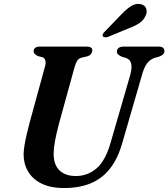

<svg xmlns="http://www.w3.org/2000/svg" viewBox="-20 -935 849 968"><path d="M538 -217 636.5 -556.5Q646.5 -593.5 641.2 -614.8Q636 -636 612.5 -644L595.5 -648.5Q581 -655 575 -661Q569 -667 569.5 -676Q569.5 -686.5 578 -693.2Q586.5 -700 602.5 -700H781.5Q795 -700 802 -694Q809 -688 809 -678.5Q809 -667 802 -660.5Q795 -654 779.5 -648.5L760 -643.5Q736 -635 720.8 -614.5Q705.5 -594 694.5 -552.5L596 -212.5Q573.5 -134 534 -84.2Q494.5 -34.5 437.2 -10.8Q380 13 303.5 13Q234 13 188.5 -10Q143 -33 120.8 -71.8Q98.5 -110.5 99 -158.5Q99.5 -178.5 104 -205.2Q108.5 -232 115.2 -260.5Q122 -289 128.5 -313.5L206.5 -598.5Q212 -615.5 208.8 -629Q205.5 -642.5 194 -646.5L170.5 -652.5Q159 -658.5 154.2 -663.8Q149.5 -669 149.5 -678Q150 -687.5 157.5 -693.8Q165 -700 179 -700H417.5Q445.5 -700 445.5 -680Q445 -671 438.8 -662.8Q432.5 -654.5 418.5 -650.5L391.5 -644.5Q377 -640.5 369.8 -629.8Q362.5 -619 356 -597L278 -314Q263.5 -259.5 257 -223.2Q250.5 -187 250.5 -161Q250 -104.5 280 -76Q310 -47.5 362 -47.5Q422 -47.5 467 -86.2Q512 -125 538 -217ZM592 -862.5Q618 -890 641.8 -904.8Q665.5 -919.5 689.5 -914Q711.5 -909 717.2 -891Q723 -873 713.5 -854.5Q703 -832 682.5 -818.2Q662 -804.5 631 -793L524.5 -749Q517 -746.5 509 -747Q501 -747.5 498.5 -752.5Q495.5 -758 499.2 -764.5Q503 -771 509.5 -777Z"/></svg>

Font: Fraunces SemiBold
Style: Italic
Weight: 600
Italic angle: -16°
Version: Version 1.000;[b76b70a41]